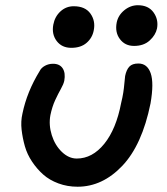

<svg xmlns="http://www.w3.org/2000/svg" viewBox="-20 -770 639 735"><path d="M493.2 -594.2Q458.5 -594.2 439 -620.4Q419.4 -646.5 426.8 -684.1Q432.6 -711.9 456.1 -731Q479.5 -750 507.8 -750Q547.9 -750 567.6 -722.7Q587.4 -695.3 581.1 -661.1Q575.7 -635.7 553 -615Q530.3 -594.2 493.2 -594.2ZM252.9 -586.9Q216.8 -586.9 197 -613Q177.2 -639.2 184.1 -675.8Q189.9 -706.5 211.4 -726.3Q232.9 -746.1 262.2 -746.1Q306.2 -746.1 326.2 -718Q346.2 -689.9 338.9 -653.8Q333.5 -625 311.5 -606Q289.6 -586.9 252.9 -586.9ZM276.9 -55.2Q237.8 -55.2 203.6 -67.9Q169.4 -80.6 145.5 -101.8Q121.6 -123 102.8 -151.1Q84 -179.2 75.2 -210.2Q66.4 -241.2 62.7 -273.4Q59.1 -305.7 65.9 -335Q83 -418.5 131.8 -498Q137.7 -510.3 151.9 -518.1Q166 -525.9 183.1 -525.9Q208.5 -525.9 220 -508.3Q231.4 -490.7 226.1 -460.9Q223.1 -447.3 213.1 -429.7Q203.1 -412.1 191.4 -387Q179.7 -361.8 172.9 -329.1Q166 -291.5 178.2 -252.7Q190.4 -213.9 216.8 -188.5Q243.2 -163.1 273.9 -163.1Q333.5 -163.1 379.2 -219.5Q424.8 -275.9 443.8 -376Q449.2 -397.9 451.9 -415.5Q454.6 -433.1 456.1 -450.7Q457.5 -468.3 459 -479Q463.9 -502.9 475.1 -514.9Q486.3 -526.9 509.8 -526.9Q543.9 -526.9 556.9 -489.5Q569.8 -452.1 556.2 -374Q523.9 -214.8 448 -135Q372.1 -55.2 276.9 -55.2Z"/></svg>

Font: Shantell Sans Irregular Bouncy
Style: Italic
Weight: 500
Italic angle: -11.31°
Designer: Stephen Nixon, Anya Danilova, Shantell Martin
Foundry: Arrow Type
Version: Version 1.006;[9816181b4]